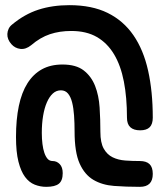

<svg xmlns="http://www.w3.org/2000/svg" viewBox="-20 -714 640 744"><path d="M523 -209Q498 -209 485 -221Q472 -233 472 -258Q472 -336 460 -398Q448 -460 422 -503.5Q396 -547 355.5 -570.5Q315 -594 256 -594Q211 -594 173.5 -581.5Q136 -569 101 -539Q80 -522 59 -524.5Q38 -527 24 -543Q16 -552 12 -562Q8 -572 8.5 -582.5Q9 -593 13.5 -602.5Q18 -612 27 -619Q75 -659 129 -676.5Q183 -694 249 -694Q336 -694 397 -664Q458 -634 497 -577.5Q536 -521 554 -440Q572 -359 572 -258Q572 -233 560 -221Q548 -209 523 -209ZM522 10Q468 10 422 6.5Q376 3 342 -17Q308 -37 288.5 -80.5Q269 -124 269 -205Q269 -237 267 -266Q265 -295 259.5 -317Q254 -339 243.5 -351.5Q233 -364 216 -364Q198 -364 184.5 -351.5Q171 -339 161.5 -317Q152 -295 147 -265Q142 -235 142 -199Q142 -176 144.5 -156Q147 -136 152 -121.5Q157 -107 164.5 -98.5Q172 -90 184 -90Q200 -90 211.5 -78Q223 -66 223 -43Q223 -14 208 -2Q193 10 159 10Q136 10 114.5 1.5Q93 -7 77 -28.5Q61 -50 51.5 -87.5Q42 -125 42 -183Q42 -251 53 -303.5Q64 -356 86.5 -391.5Q109 -427 142.5 -445.5Q176 -464 222 -464Q275 -464 304.5 -441Q334 -418 348.5 -381Q363 -344 366 -297.5Q369 -251 369 -203Q369 -161 382 -138Q395 -115 416.5 -104.5Q438 -94 465.5 -92Q493 -90 522 -90Q547 -90 559.5 -78Q572 -66 572 -40Q572 -15 559.5 -2.5Q547 10 522 10Z"/></svg>

Font: Maple Mono NL Medium
Style: Regular
Weight: 500
Monospace: yes
Designer: subframe7536
Version: Version 7.000